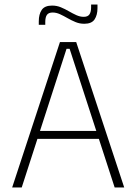

<svg xmlns="http://www.w3.org/2000/svg" viewBox="-20 -824 600 844"><path d="M33.5 0 243.5 -639H315L526 0H484L286 -609.5H272.5L75.5 0ZM133 -213.5V-248.5H426V-213.5ZM350.5 -719.5Q330 -719.5 312 -727Q294 -734.5 277 -744.2Q260 -754 243.8 -761.5Q227.5 -769 211.5 -769Q193.5 -769 186.2 -758.5Q179 -748 179 -727.5V-715H150.5V-730.5Q150.5 -761.5 163.5 -780.5Q176.5 -799.5 209 -799.5Q229.5 -799.5 247.5 -792Q265.5 -784.5 282.2 -774.8Q299 -765 315.5 -757.5Q332 -750 348 -750Q366 -750 373.2 -760.8Q380.5 -771.5 380.5 -792V-804H408.5V-788Q408.5 -758 395.8 -738.8Q383 -719.5 350.5 -719.5Z"/></svg>

Font: Anek Gurmukhi ExtraLight
Style: Regular
Weight: 250
Designer: Sarang Kulkarni (Gurmukhi), Yesha Goshar (Latin)
Foundry: Ek Type
Version: Version 1.003